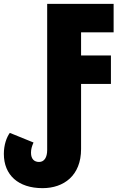

<svg xmlns="http://www.w3.org/2000/svg" viewBox="-25 -734 652 997"><path d="M196 243C306 243 396 178 396 40V-298H551V-446H396V-566H565V-714H220V45C220 83 205 107 178 107C154 107 136 93 136 59C136 41 140 27 149 6L26 -44C9 -21 -5 19 -5 65C-5 175 70 243 196 243Z"/></svg>

Font: Noto Sans Condensed Black
Style: Regular
Weight: 900
Width: 3
Designer: Monotype Design Team
Foundry: Monotype Imaging Inc.
Version: Version 2.013